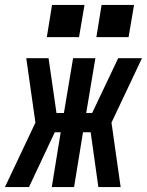

<svg xmlns="http://www.w3.org/2000/svg" viewBox="-60 -755 593 775"><path d="M57 0H-40L83 -260L46 -520H136L168 -299H198L235 -520H325L288 -299H312L417 -520H513L390 -260L427 0H337L306 -221H275L239 0H149L185 -221H161ZM459 -605H329L350 -735H481ZM259 -605H129L150 -735H281Z"/></svg>

Font: Iosevka SS04 Semibold
Style: Italic
Weight: 600
Italic angle: -9°
Monospace: yes
Designer: Belleve Invis
Foundry: Belleve Invis
Version: Version 19.0.0; ttfautohint (v1.8.4)